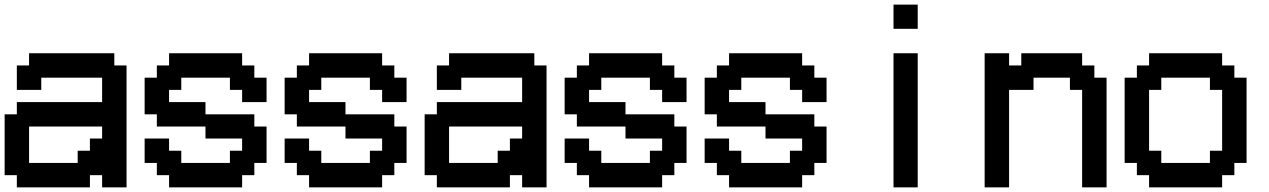

<svg xmlns="http://www.w3.org/2000/svg" viewBox="-20 -809 5480 829"><path d="M210.9 0H52.7V-26.4V-52.7H26.4H0V-184.6V-315.4H26.4H52.7V-341.8V-368.2H237.3H420.9V-420.9V-473.6H289.1H158.2V-447.3V-420.9H105.5H52.7V-473.6V-526.4H79.1H105.5V-552.7V-579.1H289.1H473.6V-552.7V-526.4H500H526.4V-262.7V0H473.6H420.9V-26.4V-52.7H394.5H368.2V-26.4V0ZM210.9 -105.5H315.4V-131.8V-158.2H341.8H368.2V-184.6V-210.9H394.5H420.9V-237.3V-262.7H262.7H105.5V-184.6V-105.5Z M867.2 0H710V-26.4V-52.7H683.6H657.2V-79.1V-105.5H630.9H604.5V-158.2V-210.9H657.2H710V-184.6V-158.2H736.3H762.7V-131.8V-105.5H867.2H972.7V-131.8V-158.2H999H1025.4V-184.6V-210.9H946.3H867.2V-237.3V-262.7H762.7H657.2V-289.1V-315.4H630.9H604.5V-394.5V-473.6H630.9H657.2V-500V-526.4H683.6H710V-552.7V-579.1H867.2H1025.4V-552.7V-526.4H1051.8H1078.1V-500V-473.6H1104.5H1130.9V-420.9V-368.2H1078.1H1025.4V-394.5V-420.9H999H972.7V-447.3V-473.6H867.2H762.7V-447.3V-420.9H736.3H710V-394.5V-368.2H789.1H867.2V-341.8V-315.4H972.7H1078.1V-289.1V-262.7H1104.5H1130.9V-184.6V-105.5H1104.5H1078.1V-79.1V-52.7H1051.8H1025.4V-26.4V0Z M1471.7 0H1314.5V-26.4V-52.7H1288.1H1261.7V-79.1V-105.5H1235.4H1209V-158.2V-210.9H1261.7H1314.5V-184.6V-158.2H1340.8H1367.2V-131.8V-105.5H1471.7H1577.1V-131.8V-158.2H1603.5H1629.9V-184.6V-210.9H1550.8H1471.7V-237.3V-262.7H1367.2H1261.7V-289.1V-315.4H1235.4H1209V-394.5V-473.6H1235.4H1261.7V-500V-526.4H1288.1H1314.5V-552.7V-579.1H1471.7H1629.9V-552.7V-526.4H1656.2H1682.6V-500V-473.6H1709H1735.4V-420.9V-368.2H1682.6H1629.9V-394.5V-420.9H1603.5H1577.1V-447.3V-473.6H1471.7H1367.2V-447.3V-420.9H1340.8H1314.5V-394.5V-368.2H1393.6H1471.7V-341.8V-315.4H1577.1H1682.6V-289.1V-262.7H1709H1735.4V-184.6V-105.5H1709H1682.6V-79.1V-52.7H1656.2H1629.9V-26.4V0Z M2024.4 0H1866.2V-26.4V-52.7H1839.8H1813.5V-184.6V-315.4H1839.8H1866.2V-341.8V-368.2H2050.8H2234.4V-420.9V-473.6H2102.5H1971.7V-447.3V-420.9H1918.9H1866.2V-473.6V-526.4H1892.6H1918.9V-552.7V-579.1H2102.5H2287.1V-552.7V-526.4H2313.5H2339.8V-262.7V0H2287.1H2234.4V-26.4V-52.7H2208H2181.6V-26.4V0ZM2024.4 -105.5H2128.9V-131.8V-158.2H2155.3H2181.6V-184.6V-210.9H2208H2234.4V-237.3V-262.7H2076.2H1918.9V-184.6V-105.5Z M2680.7 0H2523.4V-26.4V-52.7H2497.1H2470.7V-79.1V-105.5H2444.3H2418V-158.2V-210.9H2470.7H2523.4V-184.6V-158.2H2549.8H2576.2V-131.8V-105.5H2680.7H2786.1V-131.8V-158.2H2812.5H2838.9V-184.6V-210.9H2759.8H2680.7V-237.3V-262.7H2576.2H2470.7V-289.1V-315.4H2444.3H2418V-394.5V-473.6H2444.3H2470.7V-500V-526.4H2497.1H2523.4V-552.7V-579.1H2680.7H2838.9V-552.7V-526.4H2865.2H2891.6V-500V-473.6H2918H2944.3V-420.9V-368.2H2891.6H2838.9V-394.5V-420.9H2812.5H2786.1V-447.3V-473.6H2680.7H2576.2V-447.3V-420.9H2549.8H2523.4V-394.5V-368.2H2602.5H2680.7V-341.8V-315.4H2786.1H2891.6V-289.1V-262.7H2918H2944.3V-184.6V-105.5H2918H2891.6V-79.1V-52.7H2865.2H2838.9V-26.4V0Z M3285.2 0H3127.9V-26.4V-52.7H3101.6H3075.2V-79.1V-105.5H3048.8H3022.5V-158.2V-210.9H3075.2H3127.9V-184.6V-158.2H3154.3H3180.7V-131.8V-105.5H3285.2H3390.6V-131.8V-158.2H3417H3443.4V-184.6V-210.9H3364.3H3285.2V-237.3V-262.7H3180.7H3075.2V-289.1V-315.4H3048.8H3022.5V-394.5V-473.6H3048.8H3075.2V-500V-526.4H3101.6H3127.9V-552.7V-579.1H3285.2H3443.4V-552.7V-526.4H3469.7H3496.1V-500V-473.6H3522.5H3548.8V-420.9V-368.2H3496.1H3443.4V-394.5V-420.9H3417H3390.6V-447.3V-473.6H3285.2H3180.7V-447.3V-420.9H3154.3H3127.9V-394.5V-368.2H3207H3285.2V-341.8V-315.4H3390.6H3496.1V-289.1V-262.7H3522.5H3548.8V-184.6V-105.5H3522.5H3496.1V-79.1V-52.7H3469.7H3443.4V-26.4V0Z M3889.6 0H3837.9V-289.1V-579.1H3889.6H3942.4V-289.1V0ZM3889.6 -684.6H3837.9V-737.3V-789.1H3889.6H3942.4V-737.3V-684.6Z M4284.2 0H4231.4V-289.1V-579.1H4284.2H4336.9V-552.7V-526.4H4363.3H4389.6V-552.7V-579.1H4520.5H4652.3V-552.7V-526.4H4678.7H4705.1V-500V-473.6H4731.4H4757.8V-237.3V0H4705.1H4652.3V-210.9V-420.9H4626H4599.6V-447.3V-473.6H4520.5H4442.4V-447.3V-420.9H4389.6H4336.9V-210.9V0Z M5098.6 0H4941.4V-26.4V-52.7H4915H4888.7V-79.1V-105.5H4862.3H4835.9V-289.1V-473.6H4862.3H4888.7V-500V-526.4H4915H4941.4V-552.7V-579.1H5098.6H5256.8V-552.7V-526.4H5283.2H5309.6V-500V-473.6H5335.9H5362.3V-289.1V-105.5H5335.9H5309.6V-79.1V-52.7H5283.2H5256.8V-26.4V0ZM5098.6 -105.5H5204.1V-131.8V-158.2H5230.5H5256.8V-289.1V-420.9H5230.5H5204.1V-447.3V-473.6H5098.6H4994.1V-447.3V-420.9H4967.8H4941.4V-289.1V-158.2H4967.8H4994.1V-131.8V-105.5Z"/></svg>

Font: VCR Jazz Mono
Style: Regular
Weight: 400
Version: Version 3.1